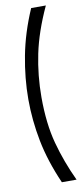

<svg xmlns="http://www.w3.org/2000/svg" viewBox="-88 -722 351 824"><g transform="rotate(-10 88.0 -309.5)"><path d="M176 -689Q127 -583 108 -491Q89 -399 89 -304Q89 -189 112.5 -102Q136 -15 176 70H112Q68 -30 50 -122Q32 -214 32 -305Q32 -397 50.5 -493.5Q69 -590 112 -689Z"/></g></svg>

Font: Bricolage Grotesque 48pt Condensed ExtraLight
Style: Regular
Weight: 200
Width: 3
Designer: Mathieu Triay
Foundry: Atelier Triay
Version: Version 1.000; ttfautohint (v1.8.4.7-5d5b);gftools[0.9.32]